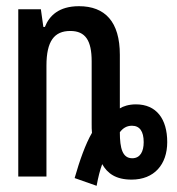

<svg xmlns="http://www.w3.org/2000/svg" viewBox="-20 -570 570 620"><path d="M221 5 292 30C297 2 303 -21 310 -40C327 -10 354 10 405 10C478 10 520 -39 520 -111C520 -186 485 -233 419 -233C396 -233 378 -227 367 -220V-393C367 -500 319 -550 235 -550C170 -550 139 -519 125 -483H120L112 -540H39V0H130V-358C130 -437 155 -470 207 -470C256 -470 276 -439 276 -372V-171C276 -163 276 -148 277 -141C256 -105 237 -51 221 5ZM407 -59C376 -59 367 -90 367 -143C376 -155 388 -164 406 -164C431 -164 444 -146 444 -111C444 -81 433 -59 407 -59Z"/></svg>

Font: Noto Sans Mono Condensed Medium
Style: Regular
Weight: 500
Width: 3
Designer: Monotype Design Team
Foundry: Monotype Imaging Inc.
Version: Version 2.014